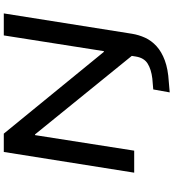

<svg xmlns="http://www.w3.org/2000/svg" viewBox="30 -776 937 1038"><g transform="rotate(-90 499.0 -256.5)"><path d="M519 192 535 103 594 98Q644 92 675 72.5Q706 53 713 8L724 -62L731 5L292 -536H288L204 0H85L197 -705H296L738 -164H742L827 -705H946L836 -12Q830 25 814.5 59Q799 93 769 120.5Q739 148 692 165.5Q645 183 577 187Z"/></g></svg>

Font: Nunito Sans 7pt Expanded SemiBold
Style: Italic
Weight: 600
Width: 7
Italic angle: -9°
Designer: Vernon Adams
Foundry: Vernon Adams
Version: Version 3.101;gftools[0.9.27]